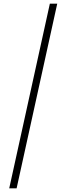

<svg xmlns="http://www.w3.org/2000/svg" viewBox="-20 -820 360 1040"><path d="M30 200 250 -800H290L70 200Z"/></svg>

Font: Big Shoulders Stencil Text Thin
Style: Regular
Weight: 100
Designer: Patric King
Foundry: XO Type Co
Version: Version 2.001